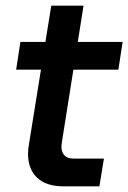

<svg xmlns="http://www.w3.org/2000/svg" viewBox="-20 -658 453 678"><path d="M204 0Q143 0 111 -30.5Q79 -61 79 -115Q79 -130 82 -147L161 -638H275L200 -165Q197 -148 197 -139Q197 -121 207.5 -109.5Q218 -98 239 -98H347L331 0ZM37 -412 52 -510H413L398 -412Z"/></svg>

Font: MuseoModerno Thin Medium
Style: Italic
Weight: 500
Italic angle: -9°
Version: Version 1.003